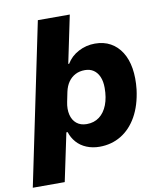

<svg xmlns="http://www.w3.org/2000/svg" viewBox="-128 -805 878 1048"><g transform="rotate(-10 311.0 -281.0)"><path d="M-32 167 154 -729H331L276 -465H281Q304 -504 346.5 -526.5Q389 -549 438 -549Q487 -549 524 -528.5Q561 -508 585 -470Q609 -432 617.5 -379.5Q626 -327 619 -263Q608 -176 573.5 -115Q539 -54 486 -22Q433 10 367 10Q328 10 295 -3.5Q262 -17 240 -42Q218 -67 208 -99H201L145 167ZM319 -124Q360 -124 389 -146Q418 -168 433.5 -208Q449 -248 449 -302Q449 -338 438 -363.5Q427 -389 407 -402.5Q387 -416 359 -416Q329 -416 306 -404Q283 -392 267.5 -370Q252 -348 245 -316L234 -262Q226 -223 233.5 -191.5Q241 -160 263 -142Q285 -124 319 -124Z"/></g></svg>

Font: Mona Sans ExtraLight ExtraBold
Style: Italic
Weight: 800
Italic angle: -11.6951°
Version: Version 2.000